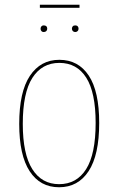

<svg xmlns="http://www.w3.org/2000/svg" viewBox="-20 -780 499 809"><path d="M398 -262Q398 -127 353.5 -59Q309 9 229 9Q149 9 105 -58.5Q61 -126 61 -258Q61 -393 106 -460.5Q151 -528 230 -528Q310 -528 354 -461.5Q398 -395 398 -262ZM76 -258Q76 -131 116 -67.5Q156 -4 229 -4Q303 -4 343 -67.5Q383 -131 383 -262Q383 -390 343.5 -452.5Q304 -515 230 -515Q157 -515 116.5 -452Q76 -389 76 -258ZM179 -659Q179 -653 175 -649Q171 -645 164 -645Q158 -645 154.5 -649Q151 -653 151 -659Q151 -665 154.5 -669Q158 -673 164 -673Q179 -673 179 -659ZM311 -659Q311 -653 307 -649Q303 -645 297 -645Q291 -645 287 -649Q283 -653 283 -659Q283 -665 286.5 -669Q290 -673 297 -673Q304 -673 307.5 -669Q311 -665 311 -659ZM148 -747V-760H315V-747Z"/></svg>

Font: Fira Sans Compressed Hair
Style: Regular
Weight: 100
Width: 1
Designer: bBox Type GmbH & Carrois Corporate GbR & Edenspiekermann AG
Foundry: bBox Type GmbH & Carrois Corporate GbR & Edenspiekermann AG
Version: Version 4.301